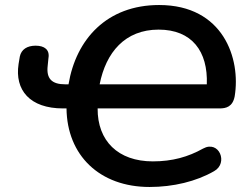

<svg xmlns="http://www.w3.org/2000/svg" viewBox="-20 -735 994 765"><path d="M576 10C670 10 762 -12 833 -53C891 -85 853 -178 789 -143C730 -110 667 -92 589 -92C450 -92 368 -174 369 -303H855C880 -303 907 -309 915 -351C940 -501 870 -715 614 -715C406 -715 283 -579 253 -399H240C186 -399 164 -422 170 -473L173 -503C179 -537 157 -553 122 -553C88 -553 65 -538 59 -510L54 -480C38 -376 99 -303 231 -303H245C247 -116 377 10 576 10ZM612 -617C745 -617 809 -530 804 -399H377C402 -526 478 -617 612 -617Z"/></svg>

Font: SN Pro Semibold
Style: Italic
Weight: 600
Italic angle: -9°
Designer: Tobias Whetton
Foundry: Supernotes
Version: Version 1.001;Glyphs 3.2 (3249)